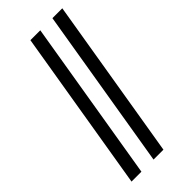

<svg xmlns="http://www.w3.org/2000/svg" viewBox="-236 -775 819 819"><g transform="rotate(-45 173.0 -366.0)"><path d="M154.8 0 276.3 -731.5H335.9L214.5 0ZM143.5 -731.5H203.1L81.7 0H22Z"/></g></svg>

Font: Inter P Light
Style: Italic
Weight: 300
Italic angle: 9.39999°
Designer: Rasmus Andersson
Foundry: rsms
Version: Version 3.018;git-588b23468